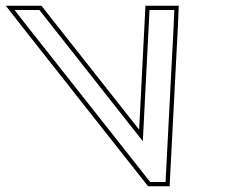

<svg xmlns="http://www.w3.org/2000/svg" viewBox="-266 -618 861 673"><path d="M-171.3 -527 -215 -583H-128L-109.1 -559L234.6 -123L256.9 -559L258 -583H345L342.7 -527L315.5 -4L314.4 20H260.4L241.5 -4ZM-183.1 -517.7 229.7 5.3 253.1 35H328.7L330.5 -3.2L357.6 -526.3L360.6 -598H243.7L241.9 -559.8L221.7 -163.6L-97.4 -568.3L-120.7 -598H-245.7Z"/></svg>

Font: Nordica Plus
Style: NordicaClassicLightOpOblOl
Weight: 300
Version: Version 1.01